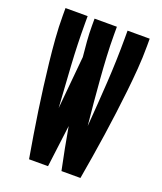

<svg xmlns="http://www.w3.org/2000/svg" viewBox="-136 -824 772 913"><g transform="rotate(20 250.0 -367.5)"><path d="M120 0Q110 -58 100.5 -116Q91 -174 82.5 -232Q74 -290 66.5 -348Q59 -406 52.5 -464.5Q46 -523 41.5 -581.5Q37 -640 37 -698V-735H149V-698Q149 -593 155.5 -487.5Q162 -382 169 -277L194 -544Q190 -583 187 -621.5Q184 -660 184 -698V-735H297V-698Q297 -641 300 -584.5Q303 -528 307.5 -471Q312 -414 317 -357.5Q322 -301 328 -244Q337 -358 344 -471.5Q351 -585 351 -698V-735H463V-698Q463 -640 458.5 -581.5Q454 -523 447.5 -464.5Q441 -406 433.5 -348Q426 -290 417.5 -232Q409 -174 399.5 -116Q390 -58 380 0H284Q273 -53 262.5 -106.5Q252 -160 243 -213L216 0Z"/></g></svg>

Font: Iosevka Curly Heavy
Style: Regular
Weight: 900
Monospace: yes
Designer: Belleve Invis
Foundry: Belleve Invis
Version: Version 22.1.2; ttfautohint (v1.8.4)